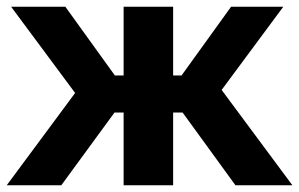

<svg xmlns="http://www.w3.org/2000/svg" viewBox="-37 -550 888 570"><path d="M145 0 303 -216H330V0H477V-216H505L662 0H831L621 -283L804 -530H649L502 -326H477V-530H330V-326H304L157 -530H-4L186 -274L-17 0Z"/></svg>

Font: Cheyenne Sans
Style: Bold
Weight: 700
Designer: The Public Sans project authors (U.S. Web Design System), Libre Franklin designed by Pablo Impallari and Rodrigo Fuenzal
Foundry: The Cheyenne Sans Project Authors
Version: Version 2.007